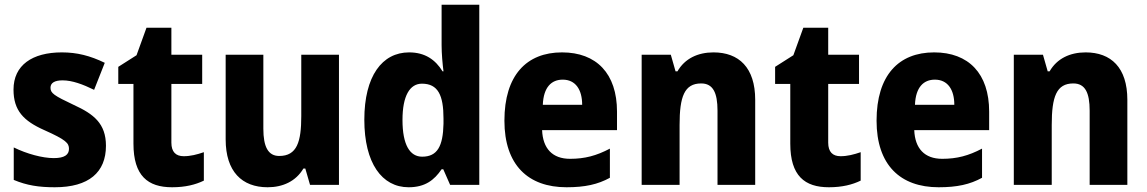

<svg xmlns="http://www.w3.org/2000/svg" viewBox="-20 -780 4841 810"><path d="M427 -165C427 -259 375 -299 292 -337C207 -377 193 -387 193 -410C193 -430 210 -441 244 -441C285 -441 330 -424 377 -401L422 -515C360 -545 305 -559 241 -559C116 -559 37 -505 37 -402C37 -314 79 -270 167 -231C259 -190 271 -176 271 -152C271 -127 252 -113 207 -113C159 -113 93 -131 38 -158V-21C93 2 143 10 211 10C355 10 427 -53 427 -165Z M755 -121C722 -121 703 -139 703 -178V-426H833V-549H703V-663H598L556 -547L479 -498V-426H543V-174C543 -38 604 10 706 10C762 10 805 -1 840 -18V-138C811 -128 784 -121 755 -121Z M1410 -549H1251V-290C1251 -182 1233 -122 1158 -122C1111 -122 1091 -161 1091 -237V-549H932V-192C932 -56 1001 10 1109 10C1173 10 1228 -15 1260 -69H1268L1288 0H1410Z M1704 10C1773 10 1812 -20 1843 -66H1850L1879 0H2002V-760H1843V-590C1843 -553 1847 -510 1851 -479H1847C1817 -528 1773 -559 1706 -559C1592 -559 1517 -459 1517 -275C1517 -92 1591 10 1704 10ZM1761 -119C1709 -119 1678 -169 1678 -274C1678 -376 1709 -427 1760 -427C1828 -427 1851 -378 1851 -280V-258C1849 -163 1825 -119 1761 -119Z M2351 -559C2201 -559 2108 -462 2108 -271C2108 -84 2208 10 2370 10C2448 10 2502 -2 2553 -30V-153C2496 -123 2447 -110 2385 -110C2310 -110 2270 -154 2267 -231H2583V-309C2583 -470 2496 -559 2351 -559ZM2354 -444C2408 -444 2436 -402 2436 -338H2270C2273 -413 2307 -444 2354 -444Z M2990 -559C2924 -559 2869 -533 2838 -479H2830L2810 -549H2687V0H2847V-253C2847 -372 2867 -428 2938 -428C2988 -428 3007 -389 3007 -313V0H3166V-359C3166 -495 3097 -559 2990 -559Z M3526 -121C3493 -121 3474 -139 3474 -178V-426H3604V-549H3474V-663H3369L3327 -547L3250 -498V-426H3314V-174C3314 -38 3375 10 3477 10C3533 10 3576 -1 3611 -18V-138C3582 -128 3555 -121 3526 -121Z M3921 -559C3771 -559 3678 -462 3678 -271C3678 -84 3778 10 3940 10C4018 10 4072 -2 4123 -30V-153C4066 -123 4017 -110 3955 -110C3880 -110 3840 -154 3837 -231H4153V-309C4153 -470 4066 -559 3921 -559ZM3924 -444C3978 -444 4006 -402 4006 -338H3840C3843 -413 3877 -444 3924 -444Z M4560 -559C4494 -559 4439 -533 4408 -479H4400L4380 -549H4257V0H4417V-253C4417 -372 4437 -428 4508 -428C4558 -428 4577 -389 4577 -313V0H4736V-359C4736 -495 4667 -559 4560 -559Z"/></svg>

Font: Noto Sans Gurmukhi UI SemiCondensed ExtraBold
Style: Regular
Weight: 800
Width: 4
Designer: Jelle Bosma - Monotype Design Team
Foundry: Monotype Imaging Inc.
Version: Version 2.004